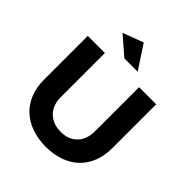

<svg xmlns="http://www.w3.org/2000/svg" viewBox="-248 -1088 1255 1255"><g transform="rotate(45 380.0 -460.5)"><path d="M337 -765 210 -875 353 -928 460 -765ZM696 -293Q696 -224 674 -168.5Q652 -113 611.5 -74Q571 -35 512.5 -14Q454 7 382 7Q309 7 250.5 -14Q192 -35 150.5 -74Q109 -113 86.5 -168.5Q64 -224 64 -293V-700H222V-293Q222 -217 266.5 -174Q311 -131 382 -131Q453 -131 495.5 -174Q538 -217 538 -293V-700H696Z"/></g></svg>

Font: Montserrat Semi Bold
Style: Regular
Weight: 600
Designer: Julieta Ulanovsky
Foundry: Julieta Ulanovsky
Version: Version 3.001 September 28, 2015